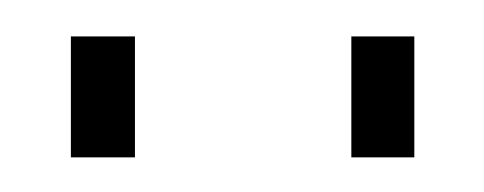

<svg xmlns="http://www.w3.org/2000/svg" viewBox="-20 -782 270 107"><path d="M175.8 -694.3V-761.7H210.9V-694.3ZM19.5 -694.3V-761.7H55.2V-694.3Z"/></svg>

Font: Roboto Slab Thin
Style: Regular
Weight: 100
Designer: Google
Version: Version 2.000; ttfautohint (v1.8.1.43-b0c9)